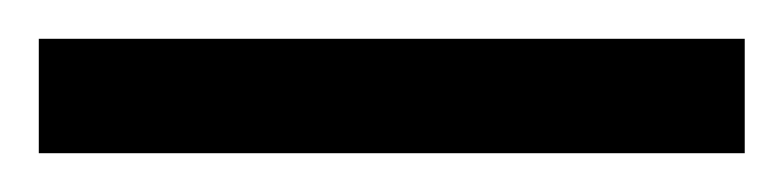

<svg xmlns="http://www.w3.org/2000/svg" viewBox="-20 45 404 99"><path d="M0 124V65H364V124Z"/></svg>

Font: Archivo Condensed Light
Style: Regular
Weight: 300
Width: 3
Designer: Hector Gatti
Foundry: Omnibus-Type
Version: Version 2.001